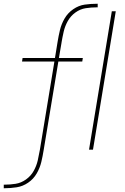

<svg xmlns="http://www.w3.org/2000/svg" viewBox="-70 -795 666 1020"><path d="M-50 205H-45Q-14 205 18.5 200Q51 195 79.5 175.5Q108 156 125 126.5Q142 97 149.5 65.5Q157 34 162 2L240 -468H367L370 -487H243L257 -569Q257 -569 257 -569Q257 -569 257 -569V-570Q262 -599 268.5 -627.5Q275 -656 290 -683Q305 -710 330.5 -728.5Q356 -747 385.5 -751.5Q415 -756 444 -756H449V-775H444Q412 -775 380 -770.5Q348 -766 319 -746Q290 -726 273 -696.5Q256 -667 248.5 -635.5Q241 -604 236 -573L222 -487H50L47 -468H219L142 0Q137 29 130.5 57.5Q124 86 109 113Q94 140 68 158.5Q42 177 12.5 181.5Q-17 186 -45 186H-50ZM403 0H424L545 -735H524Z"/></svg>

Font: Iosevka Sparkle Thin
Style: Italic
Weight: 100
Italic angle: -9°
Designer: Belleve Invis
Foundry: Belleve Invis
Version: Version 4.5.0; ttfautohint (v1.8.3)